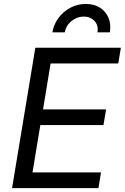

<svg xmlns="http://www.w3.org/2000/svg" viewBox="-20 -975 646 995"><path d="M42.5 0 163.1 -727.5H606.4L592.8 -646H242.2L203.1 -408.2H529.8L516.1 -326.7H189L148.4 -81.5H503.4L490.2 0ZM424.8 -954.6Q467.8 -954.6 498.3 -935.1Q528.8 -915.5 542.5 -882.1Q556.2 -848.6 549.3 -807.6H484.9Q491.2 -843.8 469.5 -866.5Q447.8 -889.2 414.1 -889.2Q380.4 -889.2 351.3 -866.5Q322.3 -843.8 315.9 -807.6H251.5Q258.3 -848.6 283.2 -882.1Q308.1 -915.5 345 -935.1Q381.8 -954.6 424.8 -954.6Z"/></svg>

Font: Inter
Style: Italic
Weight: 400
Italic angle: -9.3988°
Designer: Rasmus Andersson
Foundry: rsms
Version: Version 4.001;git-66647c0bb